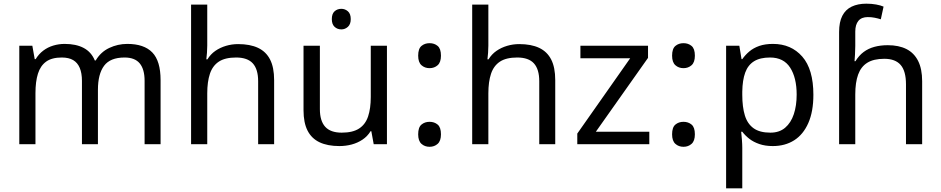

<svg xmlns="http://www.w3.org/2000/svg" viewBox="-20 -785 5119 1045"><path d="M673 -546Q764 -546 809 -499.5Q854 -453 854 -349V0H767V-345Q767 -408 740.5 -440Q714 -472 658 -472Q580 -472 546.5 -427Q513 -382 513 -296V0H426V-345Q426 -387 414 -415.5Q402 -444 378 -458Q354 -472 316 -472Q262 -472 231 -449.5Q200 -427 186.5 -384Q173 -341 173 -278V0H85V-536H156L169 -463H174Q191 -491 215.5 -509.5Q240 -528 270 -537Q300 -546 332 -546Q394 -546 435.5 -524Q477 -502 496 -456H501Q528 -502 574.5 -524Q621 -546 673 -546Z M1108 -537Q1108 -518 1106.5 -498Q1105 -478 1103 -462H1109Q1126 -490 1152 -508Q1178 -526 1210 -535.5Q1242 -545 1276 -545Q1341 -545 1384.5 -524.5Q1428 -504 1450 -461Q1472 -418 1472 -349V0H1385V-343Q1385 -408 1356 -440Q1327 -472 1265 -472Q1205 -472 1171 -449.5Q1137 -427 1122.5 -383.5Q1108 -340 1108 -277V0H1020V-760H1108Z M1838 -737Q1858 -737 1873.5 -723.5Q1889 -710 1889 -681Q1889 -653 1873.5 -639Q1858 -625 1838 -625Q1816 -625 1801 -639Q1786 -653 1786 -681Q1786 -710 1801 -723.5Q1816 -737 1838 -737ZM2086 -536V0H2014L2001 -71H1997Q1980 -43 1953 -25Q1926 -7 1894 1.5Q1862 10 1827 10Q1763 10 1719.5 -10.5Q1676 -31 1654 -74Q1632 -117 1632 -185V-536H1721V-191Q1721 -127 1750 -95Q1779 -63 1840 -63Q1900 -63 1934.5 -85.5Q1969 -108 1983.5 -151.5Q1998 -195 1998 -257V-536Z M2318 -414Q2292 -414 2274 -430Q2256 -446 2256 -482Q2256 -520 2274 -535Q2292 -550 2318 -550Q2344 -550 2362 -535Q2380 -520 2380 -482Q2380 -446 2362 -430Q2344 -414 2318 -414ZM2318 14Q2292 14 2274 -2Q2256 -18 2256 -54Q2256 -92 2274 -107Q2292 -122 2318 -122Q2344 -122 2362 -107Q2380 -92 2380 -54Q2380 -18 2362 -2Q2344 14 2318 14Z M2638 -537Q2638 -518 2636.5 -498Q2635 -478 2633 -462H2639Q2656 -490 2682 -508Q2708 -526 2740 -535.5Q2772 -545 2806 -545Q2871 -545 2914.5 -524.5Q2958 -504 2980 -461Q3002 -418 3002 -349V0H2915V-343Q2915 -408 2886 -440Q2857 -472 2795 -472Q2735 -472 2701 -449.5Q2667 -427 2652.5 -383.5Q2638 -340 2638 -277V0H2550V-760H2638Z M3514 0H3122V-58L3410 -468H3139V-536H3507V-470L3223 -68H3514Z M3700 -414Q3674 -414 3656 -430Q3638 -446 3638 -482Q3638 -520 3656 -535Q3674 -550 3700 -550Q3726 -550 3744 -535Q3762 -520 3762 -482Q3762 -446 3744 -430Q3726 -414 3700 -414ZM3700 14Q3674 14 3656 -2Q3638 -18 3638 -54Q3638 -92 3656 -107Q3674 -122 3700 -122Q3726 -122 3744 -107Q3762 -92 3762 -54Q3762 -18 3744 -2Q3726 14 3700 14Z M4187 -546Q4286 -546 4346.5 -477Q4407 -408 4407 -269Q4407 -178 4379.5 -115.5Q4352 -53 4302.5 -21.5Q4253 10 4186 10Q4145 10 4113 -1Q4081 -12 4058.5 -29.5Q4036 -47 4020 -68H4014Q4016 -51 4018 -25Q4020 1 4020 20V240H3932V-536H4004L4016 -463H4020Q4036 -486 4058.5 -505Q4081 -524 4112.5 -535Q4144 -546 4187 -546ZM4171 -472Q4117 -472 4084 -451.5Q4051 -431 4036 -390Q4021 -349 4020 -286V-269Q4020 -203 4034 -157Q4048 -111 4081.5 -87Q4115 -63 4173 -63Q4222 -63 4253.5 -90Q4285 -117 4300.5 -163.5Q4316 -210 4316 -270Q4316 -362 4280.5 -417Q4245 -472 4171 -472Z M4547 -611Q4547 -665 4564.5 -699Q4582 -733 4615.5 -749Q4649 -765 4695 -765Q4724 -765 4748.5 -760.5Q4773 -756 4789 -749L4774 -680Q4758 -685 4740.5 -688.5Q4723 -692 4703 -692Q4669 -692 4652 -671.5Q4635 -651 4635 -613V-535Q4635 -513 4633.5 -488Q4632 -463 4631 -452H4636Q4655 -483 4680.5 -502Q4706 -521 4739 -530Q4772 -539 4812 -539Q4872 -539 4913.5 -518Q4955 -497 4977 -453.5Q4999 -410 4999 -343V0H4911V-326Q4911 -398 4882 -431.5Q4853 -465 4793 -465Q4735 -465 4700.5 -443.5Q4666 -422 4650.5 -379Q4635 -336 4635 -271V0H4547Z"/></svg>

Font: hexubangla05
Style: Book
Weight: 400
Designer: Jelle Bosma - Monotype Design Team
Foundry: Monotype Imaging Inc.
Version: Version 2.003